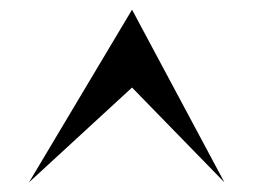

<svg xmlns="http://www.w3.org/2000/svg" viewBox="-20 -773 524 397"><path d="M253 -753 444 -396 253 -592 40 -396Z"/></svg>

Font: Chokokutai
Style: Regular
Weight: 400
Designer: 108号,108go
Foundry: Font Zone 108
Version: Version 1.000; ttfautohint (v1.8.3)